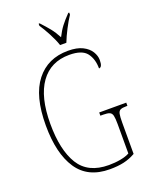

<svg xmlns="http://www.w3.org/2000/svg" viewBox="-170 -1021 883 1121"><g transform="rotate(-20 271.5 -460.5)"><path d="M314 10Q178 10 113.5 -87Q49 -184 49 -358Q49 -541 121 -632.5Q193 -724 319 -724Q375 -724 409.5 -706.5Q444 -689 460 -662.5Q476 -636 476 -610Q476 -565 455 -565Q455 -624 426 -661.5Q397 -699 318 -699Q202 -699 139.5 -611.5Q77 -524 77 -358Q77 -195 132.5 -105Q188 -15 317 -15Q356 -15 390.5 -21.5Q425 -28 446 -40V-222Q446 -258 442 -275Q438 -292 425 -297.5Q412 -303 386 -303H368V-323H536V-303H528Q504 -303 492.5 -297.5Q481 -292 477.5 -275Q474 -258 474 -222V-27Q439 -7 401.5 1.5Q364 10 314 10ZM288 -771Q277 -805 254.5 -847.5Q232 -890 213 -918V-931H219Q249 -899 269.5 -873.5Q290 -848 309 -812Q327 -848 346.5 -873.5Q366 -899 397 -931H403V-918Q384 -890 362 -847.5Q340 -805 327 -771Z"/></g></svg>

Font: Noto Serif Condensed Thin
Style: Regular
Weight: 100
Width: 3
Designer: Monotype Design Team
Foundry: Monotype Imaging Inc.
Version: Version 2.013; ttfautohint (v1.8.4.7-5d5b)